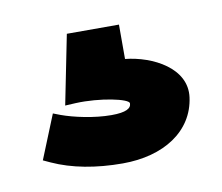

<svg xmlns="http://www.w3.org/2000/svg" viewBox="-42 -62 395 341"><g transform="rotate(-10 155.5 108.0)"><path d="M16 200 29 206C64 222 107 230 155 230C229 230 284 195 292 135C299 83 240 53 191 48V-14H97L72 111L91 110C135 108 186 119 186 127C186 136 177 142 150 142C119 142 83 134 61 126L48 121Z"/></g></svg>

Font: Charger Sport
Style: BlkExt
Weight: 900
Designer: Jasper
Foundry: Cannot Into Space Fonts
Version: Version 1.1